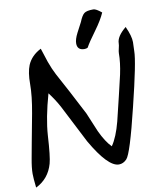

<svg xmlns="http://www.w3.org/2000/svg" viewBox="-108 -1033 1002 1213"><g transform="rotate(-10 393.0 -427.0)"><path d="M784 -645Q784 -579 715 -299Q645 -10 615 20Q593 43 565 43Q495 43 392 -136Q329 -258 267 -380Q240 -430 204 -477Q161 -325 154 -216Q146 -80 134 -38Q108 55 24 96Q17 34 17 7Q17 -32 28 -91Q45 -181 46 -189Q47 -193 80 -370Q100 -479 100 -554.5Q100 -630 118 -674Q142 -731 205 -763Q228 -691 234 -674Q252 -624 271 -588Q331 -479 418 -310Q444 -249 469 -188Q503 -115 540 -78Q576 -130 601 -226Q620 -304 639 -383Q666 -494 670 -515Q686 -590 686 -649Q686 -660 691 -680Q696 -700 696 -711Q696 -755 757 -805Q786 -742 786 -703Q786 -693 785 -673.5Q784 -654 784 -645ZM498 -718Q489 -713 477 -713Q431 -713 431 -757Q431 -783 451 -822Q482 -880 484 -885Q500 -925 516 -937.5Q532 -950 575 -950Q592 -950 627 -921Q607 -875 563 -815Q515 -750 498 -718Z"/></g></svg>

Font: Wortlaut AH
Style: SemiBold
Weight: 600
Designer: Andreas Höfeld
Foundry: Fontgrube AH
Version: Version 2.59